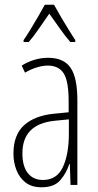

<svg xmlns="http://www.w3.org/2000/svg" viewBox="-20 -784 416 814"><path d="M184 -539Q250 -539 279 -497Q308 -455 308 -359V0H279L276 -89H274Q262 -51 236 -20.5Q210 10 156 10Q114 10 88 -10.5Q62 -31 49.5 -63.5Q37 -96 37 -133Q37 -212 82 -253Q127 -294 210 -302L271 -308V-356Q271 -440 250 -473Q229 -506 182 -506Q163 -506 138.5 -499Q114 -492 86 -476L72 -506Q126 -539 184 -539ZM212 -272Q75 -258 75 -134Q75 -79 98 -50Q121 -21 162 -21Q221 -21 246.5 -75.5Q272 -130 272 -218V-278ZM209 -764Q222 -740 240 -709.5Q258 -679 274.5 -652.5Q291 -626 299 -614V-606H278Q257 -630 233.5 -663.5Q210 -697 189 -726Q170 -699 146 -664Q122 -629 102 -606H80V-614Q92 -631 108.5 -658Q125 -685 141.5 -713.5Q158 -742 170 -764Z"/></svg>

Font: Noto Sans Lao Looped ExtraCondensed ExtraLight
Style: Regular
Weight: 200
Width: 2
Designer: Mark Frömberg, Ben Mitchell
Foundry: The Fontpad Ltd
Version: Version 1.002; ttfautohint (v1.8.4.7-5d5b)